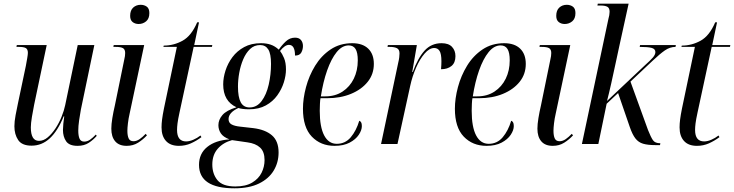

<svg xmlns="http://www.w3.org/2000/svg" viewBox="-20 -780 3976 1040"><path d="M400 10Q355 10 338 -15Q321 -40 321 -76Q321 -89 323 -110Q325 -131 328 -150H325Q293 -71 250 -31Q207 9 151 9Q99 9 78.5 -21.5Q58 -52 58 -96Q58 -122 64.5 -156.5Q71 -191 77 -219L120 -423Q124 -445 127.5 -465Q131 -485 131 -494Q131 -513 120 -519.5Q109 -526 83 -526H69L71 -536H233L165 -213Q159 -184 153 -147.5Q147 -111 147 -90Q147 -17 191 -17Q216 -17 238.5 -36Q261 -55 280.5 -84.5Q300 -114 313.5 -147.5Q327 -181 333 -210L401 -536H491L418 -186Q413 -160 408.5 -128Q404 -96 404 -73Q404 -44 411 -28.5Q418 -13 436 -13Q453 -13 468 -23.5Q483 -34 499 -51L504 -44Q486 -23 461 -6.5Q436 10 400 10Z M731 -650Q712 -650 698.5 -660.5Q685 -671 685 -694Q685 -724 701.5 -739Q718 -754 742 -754Q761 -754 775 -744Q789 -734 789 -709Q789 -679 771.5 -664.5Q754 -650 731 -650ZM666 10Q625 10 604 -14.5Q583 -39 583 -83Q583 -107 588.5 -140.5Q594 -174 602 -208L653 -457Q658 -477 658 -493Q658 -512 646.5 -519Q635 -526 606 -526H594L596 -536H761L682 -164Q676 -138 673 -112.5Q670 -87 670 -72Q670 -45 677 -30Q684 -15 703 -15Q720 -15 736.5 -26.5Q753 -38 769 -55L776 -47Q755 -24 728 -7Q701 10 666 10Z M949 10Q903 10 879 -16.5Q855 -43 855 -90Q855 -110 858 -133.5Q861 -157 868 -192L938 -526H865L867 -533Q921 -533 969 -559.5Q1017 -586 1048 -659H1058L1032 -536H1130L1128 -526H1029L952 -169Q944 -132 941.5 -111.5Q939 -91 939 -76Q939 -14 988 -14Q1006 -14 1027 -23Q1048 -32 1066 -46L1071 -37Q1044 -17 1014 -3.5Q984 10 949 10Z M1250 240Q1058 240 1058 113Q1058 52 1102.5 16Q1147 -20 1223 -25Q1189 -38 1176 -58Q1163 -78 1163 -102Q1163 -131 1184.5 -156.5Q1206 -182 1261 -199Q1189 -232 1189 -323Q1189 -359 1201.5 -398Q1214 -437 1239 -470.5Q1264 -504 1302.5 -525Q1341 -546 1394 -546Q1423 -546 1446.5 -538Q1470 -530 1490 -511Q1507 -536 1528.5 -556Q1550 -576 1578 -576Q1600 -576 1610.5 -563Q1621 -550 1621 -531Q1621 -512 1612 -495.5Q1603 -479 1578 -479Q1578 -537 1545 -537Q1523 -537 1497 -504Q1508 -490 1518.5 -465.5Q1529 -441 1529 -404Q1529 -371 1517.5 -334Q1506 -297 1482 -263.5Q1458 -230 1420 -209Q1382 -188 1329 -188Q1310 -188 1295 -190Q1280 -192 1271 -195Q1218 -170 1218 -135Q1218 -115 1234.5 -106Q1251 -97 1281 -94L1352 -86Q1417 -78 1453 -47Q1489 -16 1489 46Q1489 100 1462.5 144Q1436 188 1383 214Q1330 240 1250 240ZM1332 -198Q1371 -198 1397 -232.5Q1423 -267 1435.5 -321.5Q1448 -376 1448 -434Q1448 -489 1433 -512.5Q1418 -536 1389 -536Q1357 -536 1334.5 -514.5Q1312 -493 1297.5 -459Q1283 -425 1276 -386Q1269 -347 1269 -311Q1269 -254 1284 -226Q1299 -198 1332 -198ZM1255 230Q1311 230 1346 209Q1381 188 1397 155.5Q1413 123 1413 87Q1413 42 1389 19.5Q1365 -3 1320 -9L1237 -21Q1189 -8 1159.5 25.5Q1130 59 1130 111Q1130 162 1158 196Q1186 230 1255 230Z M1792 10Q1717 10 1669 -40Q1621 -90 1621 -191Q1621 -246 1637.5 -308Q1654 -370 1687 -424Q1720 -478 1770.5 -512Q1821 -546 1888 -546Q1944 -546 1974.5 -516.5Q2005 -487 2005 -434Q2005 -378 1971.5 -336.5Q1938 -295 1881 -271.5Q1824 -248 1752 -248H1716Q1714 -239 1713 -217.5Q1712 -196 1712 -180Q1712 -92 1736 -46.5Q1760 -1 1804 -1Q1850 -1 1880 -36.5Q1910 -72 1926 -126Q1932 -124 1936 -117.5Q1940 -111 1940 -97Q1940 -75 1923.5 -50Q1907 -25 1874 -7.5Q1841 10 1792 10ZM1742 -258Q1796 -258 1835.5 -284Q1875 -310 1896.5 -354Q1918 -398 1918 -453Q1918 -495 1906 -514.5Q1894 -534 1869 -534Q1833 -534 1803.5 -497.5Q1774 -461 1752 -398.5Q1730 -336 1718 -258Z M2137 -440Q2141 -456 2142.5 -469Q2144 -482 2144 -491Q2144 -512 2130 -519Q2116 -526 2091 -526H2079L2081 -536H2238L2213 -390H2216Q2243 -465 2279.5 -505.5Q2316 -546 2372 -546Q2410 -546 2428.5 -526Q2447 -506 2447 -476Q2447 -440 2425.5 -422.5Q2404 -405 2369 -405Q2370 -418 2370.5 -428.5Q2371 -439 2371 -448Q2371 -488 2361 -504Q2351 -520 2332 -520Q2306 -520 2280 -490Q2254 -460 2233.5 -413Q2213 -366 2202 -315L2133 0H2044Z M2615 10Q2540 10 2492 -40Q2444 -90 2444 -191Q2444 -246 2460.5 -308Q2477 -370 2510 -424Q2543 -478 2593.5 -512Q2644 -546 2711 -546Q2767 -546 2797.5 -516.5Q2828 -487 2828 -434Q2828 -378 2794.5 -336.5Q2761 -295 2704 -271.5Q2647 -248 2575 -248H2539Q2537 -239 2536 -217.5Q2535 -196 2535 -180Q2535 -92 2559 -46.5Q2583 -1 2627 -1Q2673 -1 2703 -36.5Q2733 -72 2749 -126Q2755 -124 2759 -117.5Q2763 -111 2763 -97Q2763 -75 2746.5 -50Q2730 -25 2697 -7.5Q2664 10 2615 10ZM2565 -258Q2619 -258 2658.5 -284Q2698 -310 2719.5 -354Q2741 -398 2741 -453Q2741 -495 2729 -514.5Q2717 -534 2692 -534Q2656 -534 2626.5 -497.5Q2597 -461 2575 -398.5Q2553 -336 2541 -258Z M3039 -650Q3020 -650 3006.5 -660.5Q2993 -671 2993 -694Q2993 -724 3009.5 -739Q3026 -754 3050 -754Q3069 -754 3083 -744Q3097 -734 3097 -709Q3097 -679 3079.5 -664.5Q3062 -650 3039 -650ZM2974 10Q2933 10 2912 -14.5Q2891 -39 2891 -83Q2891 -107 2896.5 -140.5Q2902 -174 2910 -208L2961 -457Q2966 -477 2966 -493Q2966 -512 2954.5 -519Q2943 -526 2914 -526H2902L2904 -536H3069L2990 -164Q2984 -138 2981 -112.5Q2978 -87 2978 -72Q2978 -45 2985 -30Q2992 -15 3011 -15Q3028 -15 3044.5 -26.5Q3061 -38 3077 -55L3084 -47Q3063 -24 3036 -7Q3009 10 2974 10Z M3530 6Q3489 6 3463.5 -1.5Q3438 -9 3421.5 -30.5Q3405 -52 3391 -93L3328 -276L3266 -218L3221 0H3132L3275 -675Q3282 -700 3282 -716Q3282 -737 3269.5 -743.5Q3257 -750 3235 -750H3216L3218 -760H3385L3335 -532Q3326 -491 3314.5 -437Q3303 -383 3291 -329Q3279 -275 3268 -233L3474 -427Q3502 -452 3516 -468Q3530 -484 3530 -498Q3530 -515 3510 -520.5Q3490 -526 3445 -526L3447 -536H3641L3639 -526Q3609 -526 3581.5 -507Q3554 -488 3514 -450L3395 -338L3490 -76Q3505 -38 3516.5 -21Q3528 -4 3557 -4L3555 6Z M3755 10Q3709 10 3685 -16.5Q3661 -43 3661 -90Q3661 -110 3664 -133.5Q3667 -157 3674 -192L3744 -526H3671L3673 -533Q3727 -533 3775 -559.5Q3823 -586 3854 -659H3864L3838 -536H3936L3934 -526H3835L3758 -169Q3750 -132 3747.5 -111.5Q3745 -91 3745 -76Q3745 -14 3794 -14Q3812 -14 3833 -23Q3854 -32 3872 -46L3877 -37Q3850 -17 3820 -3.5Q3790 10 3755 10Z"/></svg>

Font: Noto Serif Display Condensed
Style: Italic
Weight: 400
Width: 3
Italic angle: -12°
Designer: Monotype Design Team
Foundry: Monotype Imaging Inc.
Version: Version 2.009